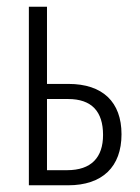

<svg xmlns="http://www.w3.org/2000/svg" viewBox="-20 -552 417 572"><path d="M120 -302V-532H66V0H183C285 0 342 -55 342 -152C342 -248 286 -302 184 -302ZM287 -150C287 -83 252 -45 180 -45H120V-257H183C253 -257 287 -220 287 -150Z"/></svg>

Font: Noto Sans Display Condensed Light
Style: Regular
Weight: 300
Width: 3
Designer: Monotype Design Team
Foundry: Monotype Imaging Inc.
Version: Version 1.900